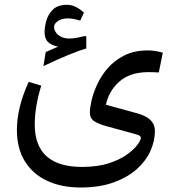

<svg xmlns="http://www.w3.org/2000/svg" viewBox="-20 -562 760 820"><path d="M165.5 -279.8Q228.5 -309.6 274.4 -328.4Q320.3 -347.2 348.6 -355V-404.3Q348.6 -409.2 338.9 -407.5Q329.1 -405.8 324.7 -404.3Q311 -400.9 298.8 -399.2Q286.6 -397.5 276.4 -397.5Q254.4 -397.5 240 -405.3Q225.6 -413.1 218.3 -424.3Q210.9 -435.5 210.9 -446.3Q210.9 -461.4 227.8 -472.4Q244.6 -483.4 269 -483.4Q280.8 -483.4 294.2 -481Q307.6 -478.5 322.8 -474.1L338.4 -507.8Q320.8 -524.4 302.7 -533Q284.7 -541.5 266.6 -541.5Q226.1 -541.5 205.3 -520.5Q184.6 -499.5 177.5 -472.2Q170.4 -444.8 170.4 -425.8Q170.4 -396.5 185.3 -382.3Q200.2 -368.2 228 -362.8Q214.8 -356.9 201.7 -351.1Q188.5 -345.2 175.3 -339.8ZM613.3 -253.9Q623.5 -253.9 634 -253.7Q644.5 -253.4 658.2 -252.4L675.3 -336.9Q642.1 -346.7 611.8 -346.7Q554.2 -346.7 512 -325.7Q469.7 -304.7 441.2 -272Q412.6 -239.3 395.5 -202.4Q378.4 -165.5 371.1 -133.1Q363.8 -100.6 363.8 -81.5Q363.8 -56.2 383.1 -43.9Q402.3 -31.7 438.5 -22L564.9 12.7Q581.5 17.1 581.5 26.9Q581.5 36.1 567.1 56.2Q552.7 76.2 522.2 98.1Q491.7 120.1 444.1 135.5Q396.5 150.9 330.1 150.9Q229.5 150.9 179 105.5Q128.4 60.1 128.4 -30.8Q128.4 -105 156.2 -196.3L102.5 -212.4Q52.2 -102.5 52.2 -7.3Q52.2 71.8 86.2 126.7Q120.1 181.6 181.4 210.2Q242.7 238.8 323.7 238.8Q404.3 238.8 463.9 217.5Q523.4 196.3 563 161.4Q602.5 126.5 622.1 83.5Q641.6 40.5 641.6 -2.4Q641.6 -21 633.3 -35.4Q625 -49.8 608.4 -60.3Q591.8 -70.8 567.4 -77.6L432.1 -114.7Q445.3 -174.8 490.7 -214.4Q536.1 -253.9 613.3 -253.9Z"/></svg>

Font: Literata
Style: Regular
Weight: 400
Designer: Latin by Veronika Burian and Jose Scaglione. Greek by Irene Vlachou. Cyrillic by Vera Evstafieva.
Foundry: TypeTogether
Version: Version 3.002